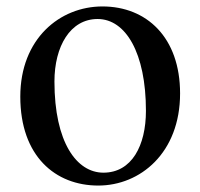

<svg xmlns="http://www.w3.org/2000/svg" viewBox="-20 -561 622 596"><path d="M285 15C415 15 539 -86 539 -271C539 -445 435 -541 298 -541C166 -541 43 -441 43 -261C43 -76 152 15 285 15ZM301 -25C218 -25 149 -119 149 -308C149 -417 198 -502 283 -502C370 -502 433 -397 433 -217C433 -109 389 -25 301 -25Z"/></svg>

Font: Source Han Serif CN SemiBold
Style: Regular
Weight: 600
Designer: Ryoko NISHIZUKA 西塚涼子 (kana & ideographs); Frank Grießhammer (Latin, Greek & Cyrillic); Wenlong ZHANG 张文龙 (bopomofo); San
Foundry: Adobe Systems Incorporated
Version: Version 1.000;PS 1;hotconv 16.6.53;makeotf.lib2.5.65590